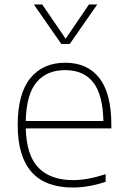

<svg xmlns="http://www.w3.org/2000/svg" viewBox="-20 -828 566 857"><path d="M477 -255H95Q98 -134 152 -79Q206 -24 307 -24Q369.5 -24 451.5 -50.5V-16.5Q375.5 9 305 9Q59 9 59 -270Q59 -409.5 115.2 -478.8Q171.5 -548 271 -548Q370.5 -548 423.8 -479.2Q477 -410.5 477 -270ZM95 -288H441.5Q439 -406 396 -460.5Q353 -515 271 -515Q188 -515 142.8 -460.5Q97.5 -406 95 -288ZM377 -808H414L291.5 -632H253.5L131 -808H168.5L273 -655Z"/></svg>

Font: Encode Sans Semi Expanded Thin
Style: Regular
Weight: 250
Width: 6
Designer: Multiple Designers
Foundry: Impallari Type
Version: Version 2.000